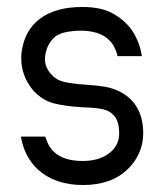

<svg xmlns="http://www.w3.org/2000/svg" viewBox="-20 -526 471 551"><path d="M135 -90Q163 -64 217 -64Q264 -64 293 -86Q322 -108 322 -143Q322 -176 309 -192Q296 -208 275.5 -212.5Q255 -217 219 -218Q167 -221 134 -229.5Q101 -238 74 -268Q41 -309 41 -358Q41 -370 42 -376Q50 -439 95 -472.5Q140 -506 216 -506H217Q273 -506 308 -485Q343 -464 362 -434Q382 -401 387 -365H317Q315 -379 304 -398Q279 -436 217 -438Q154 -438 134 -417Q114 -396 110 -368Q109 -364 109 -357Q109 -333 126 -314Q140 -297 162 -291.5Q184 -286 225 -283Q258 -281 281.5 -277Q305 -273 326 -262Q391 -227 391 -143Q391 -114 379.5 -87.5Q368 -61 347 -41Q300 5 218 5Q138 5 88 -40Q49 -78 40 -134H110Q118 -106 135 -90Z"/></svg>

Font: Sulphur Point
Style: Regular
Weight: 400
Designer: Noponies / Dale Sattler
Foundry: Noponies
Version: Version 1.000; ttfautohint (v1.8)